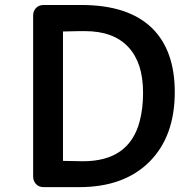

<svg xmlns="http://www.w3.org/2000/svg" viewBox="-20 -769 789 789"><path d="M116.2 -706.1Q116.2 -723.1 127.7 -735.8Q139.2 -748.5 159.7 -748.5H314.5Q507.8 -748.5 605.5 -652.8Q698.2 -561 698.2 -390.6Q698.2 -208.5 594 -104.2Q489.7 0 305.7 0H159.7Q139.2 0 127.7 -12.9Q116.2 -25.9 116.2 -43ZM329.1 -641.1H304.7Q288.6 -641.1 238.8 -639.6V-107.9L318.4 -106.4H321.3Q510.3 -106.4 553.7 -269.5Q567.9 -322.3 567.9 -386.5Q567.9 -450.7 552.5 -497.3Q537.1 -543.9 506.8 -576.2Q445.8 -641.1 329.1 -641.1Z"/></svg>

Font: Capriola
Style: Regular
Weight: 400
Designer: Viktoriya Grabowska
Foundry: Viktoriya Grabowska
Version: Version 1.007